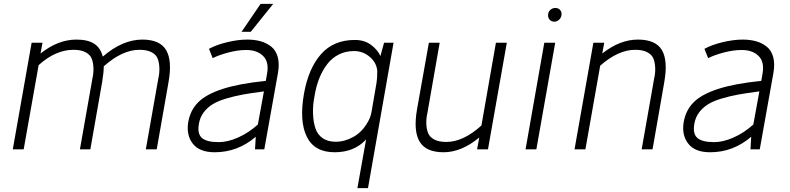

<svg xmlns="http://www.w3.org/2000/svg" viewBox="-20 -770 4073 990"><path d="M713.9 -565.9Q804.2 -565.9 836.4 -512Q868.7 -458 849.1 -347.2L788.1 0H731.9L795.9 -362.8Q802.7 -392.6 801.8 -419.7Q800.8 -446.8 793 -467.5Q785.2 -488.3 761.5 -500.7Q737.8 -513.2 699.2 -513.2Q610.8 -513.2 515.1 -428.2Q515.1 -397.9 506.8 -347.2L445.8 0H392.1L456.1 -362.8Q462.9 -392.6 461.9 -419.7Q460.9 -446.8 452.9 -467.5Q444.8 -488.3 421.1 -500.7Q397.5 -513.2 358.9 -513.2Q266.6 -513.2 179.2 -434.1L102.1 0H45.9L143.1 -549.8H199.2L189 -494.1Q279.3 -565.9 374 -565.9Q433.1 -565.9 466.1 -544.2Q499 -522.5 509.8 -478Q611.8 -565.9 713.9 -565.9Z M1388.7 -750 1272.9 -606H1225.6L1323.7 -750ZM1254.9 -565.9Q1293.5 -565.9 1324.2 -557.1Q1355 -548.3 1378.7 -529.5Q1402.3 -510.7 1411.9 -476.6Q1421.4 -442.4 1413.6 -396L1342.8 0H1294.9L1298.8 -64.9Q1205.6 15.1 1086.9 15.1Q1008.3 15.1 973.9 -29.5Q939.5 -74.2 950.7 -141.1Q961.4 -202.1 1002.2 -242.9Q1043 -283.7 1127.7 -311.3Q1212.4 -338.9 1350.6 -353L1356.9 -389.2Q1368.2 -450.2 1336.9 -481.2Q1305.7 -512.2 1250 -512.2Q1205.6 -512.2 1156.5 -499Q1107.4 -485.8 1076.7 -470.2L1057.6 -518.1Q1092.8 -538.1 1149.7 -552Q1206.5 -565.9 1254.9 -565.9ZM1005.9 -132.8Q996.1 -81.1 1020.8 -59.1Q1045.4 -37.1 1107.9 -37.1Q1153.3 -37.1 1207.3 -60.8Q1261.2 -84.5 1309.6 -127.9L1340.8 -298.8Q1276.9 -290.5 1232.4 -282.5Q1188 -274.4 1145 -261.5Q1102.1 -248.5 1075.2 -231.7Q1048.3 -214.8 1029.8 -189.9Q1011.2 -165 1005.9 -132.8Z M1960.4 -549.8H2009.3L1877.4 200.2H1822.8L1867.7 -50.8Q1806.6 15.1 1705.6 15.1Q1601.1 15.1 1561.8 -65.2Q1522.5 -145.5 1547.4 -287.1Q1570.8 -418 1635.5 -491Q1700.2 -564 1809.6 -564Q1859.4 -564 1893.8 -538.1Q1928.2 -512.2 1941.4 -481ZM1921.4 -342.8Q1925.3 -364.3 1925.3 -403.8Q1921.9 -446.8 1886.5 -476.8Q1851.1 -506.8 1805.7 -506.8Q1762.7 -506.8 1727.5 -489.3Q1692.4 -471.7 1668 -440.2Q1643.6 -408.7 1627.2 -368.4Q1610.8 -328.1 1602.5 -278.8Q1592.3 -227.5 1594 -183.6Q1595.7 -139.6 1606.7 -107.4Q1617.7 -75.2 1644.3 -57.1Q1670.9 -39.1 1710.4 -39.1Q1757.3 -39.1 1802.5 -64.2Q1847.7 -89.4 1876.5 -141.1Q1890.1 -163.1 1895.5 -191.9Z M2537.1 -549.8H2593.3L2496.1 0H2439.9L2451.2 -61Q2359.4 15.1 2267.1 15.1Q2176.3 15.1 2143.6 -39.8Q2110.8 -94.7 2130.4 -207L2191.4 -549.8H2247.1L2184.1 -189Q2177.2 -159.7 2178.2 -132.3Q2179.2 -105 2187.3 -84.2Q2195.3 -63.5 2219 -50.8Q2242.7 -38.1 2281.2 -38.1Q2369.1 -38.1 2462.4 -123Z M2843.8 -729Q2859.9 -729 2868.9 -717.5Q2877.9 -706.1 2875 -690.9Q2872.6 -677.2 2862.1 -667.7Q2851.6 -658.2 2838.9 -658.2Q2822.3 -658.2 2813 -669.9Q2803.7 -681.6 2806.6 -698.2Q2808.1 -711.4 2819.1 -720.2Q2830.1 -729 2843.8 -729ZM2745.6 0H2689.9L2786.6 -549.8H2842.8Z M3269.5 -565.9Q3360.4 -565.9 3392.6 -512.2Q3424.8 -458.5 3405.3 -347.2L3344.7 0H3288.6L3352.5 -362.8Q3359.4 -392.6 3358.4 -419.7Q3357.4 -446.8 3349.4 -467.5Q3341.3 -488.3 3317.6 -500.7Q3293.9 -513.2 3255.4 -513.2Q3167.5 -513.2 3074.7 -431.2L2998.5 0H2942.4L3039.6 -549.8H3095.7L3085.4 -494.1Q3175.8 -565.9 3269.5 -565.9Z M3809.6 -565.9Q3848.1 -565.9 3878.9 -557.1Q3909.7 -548.3 3933.3 -529.5Q3957 -510.7 3966.6 -476.6Q3976.1 -442.4 3968.3 -396L3897.5 0H3849.6L3853.5 -64.9Q3760.3 15.1 3641.6 15.1Q3563 15.1 3528.6 -29.5Q3494.1 -74.2 3505.4 -141.1Q3516.1 -202.1 3556.9 -242.9Q3597.7 -283.7 3682.4 -311.3Q3767.1 -338.9 3905.3 -353L3911.6 -389.2Q3922.9 -450.2 3891.6 -481.2Q3860.4 -512.2 3804.7 -512.2Q3760.3 -512.2 3711.2 -499Q3662.1 -485.8 3631.3 -470.2L3612.3 -518.1Q3647.5 -538.1 3704.3 -552Q3761.2 -565.9 3809.6 -565.9ZM3560.5 -132.8Q3550.8 -81.1 3575.4 -59.1Q3600.1 -37.1 3662.6 -37.1Q3708 -37.1 3762 -60.8Q3815.9 -84.5 3864.3 -127.9L3895.5 -298.8Q3831.5 -290.5 3787.1 -282.5Q3742.7 -274.4 3699.7 -261.5Q3656.7 -248.5 3629.9 -231.7Q3603 -214.8 3584.5 -189.9Q3565.9 -165 3560.5 -132.8Z"/></svg>

Font: Stilu Light
Style: Italic
Weight: 300
Italic angle: -10°
Designer: Genilson Lima Santos
Foundry: Genilson Lima Santos
Version: Version 1.200;PS 001.200;hotconv 1.0.88;makeotf.lib2.5.64775